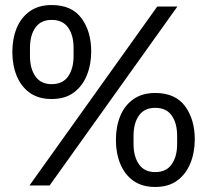

<svg xmlns="http://www.w3.org/2000/svg" viewBox="-20 -736 822 762"><path d="M185 -343Q133 -343 98.5 -367.5Q64 -392 46.5 -434.5Q29 -477 29 -529Q29 -582 46 -624Q63 -666 98 -691Q133 -716 185 -716Q265 -716 303.5 -663.5Q342 -611 342 -532Q342 -480 324.5 -437Q307 -394 272.5 -368.5Q238 -343 185 -343ZM97 0 604 -710H684L177 0ZM185 -402Q229 -402 250.5 -433Q272 -464 272 -513V-546Q272 -596 250.5 -626.5Q229 -657 185 -657Q142 -657 120.5 -626.5Q99 -596 99 -546V-513Q99 -464 120.5 -433Q142 -402 185 -402ZM596 6Q544 6 509.5 -18.5Q475 -43 457.5 -85.5Q440 -128 440 -180Q440 -233 457 -275Q474 -317 509 -342Q544 -367 596 -367Q676 -367 714.5 -314.5Q753 -262 753 -183Q753 -131 735.5 -88Q718 -45 683.5 -19.5Q649 6 596 6ZM596 -53Q640 -53 661.5 -84Q683 -115 683 -164V-197Q683 -247 661.5 -277.5Q640 -308 596 -308Q553 -308 531.5 -277.5Q510 -247 510 -197V-164Q510 -115 531.5 -84Q553 -53 596 -53Z"/></svg>

Font: Special Gothic
Style: Regular
Weight: 400
Designer: Alistair McCready
Foundry: Monolith
Version: Version 1.010; ttfautohint (v1.8.4.7-5d5b)